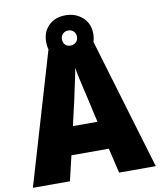

<svg xmlns="http://www.w3.org/2000/svg" viewBox="-95 -957 859 1031"><g transform="rotate(-10 335.0 -441.0)"><path d="M470 0 438 -136H234L202 0H0L211 -716H456L670 0ZM373 -422Q368 -444 360.5 -476Q353 -508 346 -540Q339 -572 336 -595Q332 -573 325.5 -542Q319 -511 312 -479.5Q305 -448 300 -423L269 -289H403ZM333 -635Q276 -635 241 -668.5Q206 -702 206 -758Q206 -814 241 -848Q276 -882 333 -882Q388 -882 425.5 -848Q463 -814 463 -759Q463 -703 426 -669Q389 -635 333 -635ZM333 -717Q350 -717 362 -728.5Q374 -740 374 -758Q374 -777 362 -788Q350 -799 333 -799Q316 -799 304 -788Q292 -777 292 -758Q292 -740 302.5 -728.5Q313 -717 333 -717Z"/></g></svg>

Font: Noto Sans Gurmukhi UI SemiCondensed Black
Style: Regular
Weight: 900
Width: 4
Designer: Jelle Bosma - Monotype Design Team
Foundry: Monotype Imaging Inc.
Version: Version 2.004; ttfautohint (v1.8.4.7-5d5b)